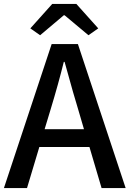

<svg xmlns="http://www.w3.org/2000/svg" viewBox="-20 -961 662 981"><path d="M185 -781 135 -816 247 -941H370L482 -816L432 -781L310 -883H306ZM409 -301 380 -400Q361 -460 310 -645H306Q279 -535 238 -400L208 -301ZM437 -210H181L118 0H0L244 -736H378L622 0H499Z"/></svg>

Font: Noto Sans S Chinese Medium
Style: Regular
Weight: 500
Designer: Ryoko NISHIZUKA  (kana & ideographs); Paul D. Hunt (Latin, Greek & Cyrillic); Wenlong ZHANG  (bopomofo); Sandoll Communi
Foundry: Adobe Systems Incorporated
Version: Version 1.000;PS 1;hotconv 1.0.78;makeotf.lib2.5.61930